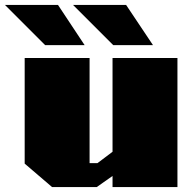

<svg xmlns="http://www.w3.org/2000/svg" viewBox="-61 -758 783 778"><path d="M122 -575 -41 -738H174L282 -575ZM398 -575 235 -738H450L559 -575ZM150 0 39 -95V-523H302V-97H334L395 -143V-523H658V0H395V-45L331 0Z"/></svg>

Font: Tomorrow ExtraBold
Style: Regular
Weight: 800
Designer: Tony de Marco, Monica Rizzolli
Foundry: Just in Type
Version: Version 2.002